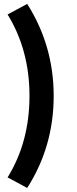

<svg xmlns="http://www.w3.org/2000/svg" viewBox="-20 -847 391 976"><path d="M118.2 -827.1Q252.9 -615.2 252.9 -359.4Q252.9 -101.6 118.2 108.4L18.6 54.7Q129.9 -125 129.9 -359.4Q129.9 -592.8 18.6 -773.4Z"/></svg>

Font: Min Sans SemiBold
Style: Regular
Weight: 600
Designer: Jinseong-Kim, NotoSansCJK, Nunito
Foundry: Jinseong-Kim
Version: Version 1.400;Glyphs 3.1.2 (3151)